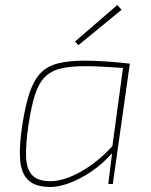

<svg xmlns="http://www.w3.org/2000/svg" viewBox="-20 -734 604 766"><path d="M319 -492Q341 -492 362.5 -491Q384 -490 406.5 -488.5Q429 -487 451.5 -485Q474 -483 498 -480L488 -462Q434 -465 397.5 -467.5Q361 -470 322 -470Q261 -470 222 -460.5Q183 -451 158.5 -426Q134 -401 119.5 -355.5Q105 -310 94 -238Q82 -159 84 -108.5Q86 -58 109 -34.5Q132 -11 182 -11Q215 -11 257.5 -27.5Q300 -44 345.5 -76.5Q391 -109 432 -155V-128Q390 -80 343.5 -49Q297 -18 255 -3Q213 12 182 12Q121 12 92.5 -15.5Q64 -43 60 -99Q56 -155 70 -242Q82 -317 98.5 -365.5Q115 -414 141.5 -442Q168 -470 211 -481Q254 -492 319 -492ZM473 -480H498L430 0H412L427 -122L425 -126ZM448 -714 465 -695 293 -554 279 -568Z"/></svg>

Font: Exo 2 Thin
Style: Italic
Weight: 250
Italic angle: -8°
Designer: Natanael Gama
Foundry: Natanael Gama
Version: Version 2.010